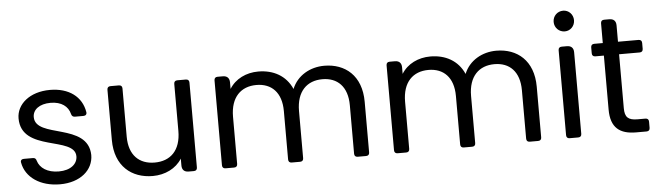

<svg xmlns="http://www.w3.org/2000/svg" viewBox="-48 -948 3931 1145"><g transform="rotate(-5 1917.5 -376.0)"><path d="M271 9C392 9 471 -59 471 -149C467 -345 149 -274 149 -404C149 -448 189 -480 256 -480C321 -480 361 -449 372 -403C375 -391 382 -385 394 -385H445C458 -385 466 -393 464 -406C449 -500 372 -557 259 -557C137 -557 58 -488 58 -404C58 -200 382 -271 382 -149C382 -104 342 -68 270 -68C202 -68 157 -99 144 -143C141 -155 135 -161 123 -161H68C55 -161 47 -153 50 -140C66 -51 152 9 271 9Z M1092 -20V-528C1092 -541 1085 -548 1072 -548H1021C1008 -548 1001 -541 1001 -528V-247C1001 -129 938 -71 844 -71C752 -71 691 -128 691 -239V-528C691 -541 684 -548 671 -548H621C608 -548 601 -541 601 -528V-227C601 -70 700 8 826 8C899 8 966 -24 1001 -81V-40C1001 -14 1015 0 1041 0H1072C1085 0 1092 -7 1092 -20Z M1242 -528V-20C1242 -7 1249 0 1262 0H1313C1326 0 1333 -7 1333 -20V-302C1333 -420 1396 -479 1488 -479C1578 -479 1638 -422 1638 -310V-20C1638 -7 1645 0 1658 0H1708C1721 0 1728 -7 1728 -20V-302C1728 -420 1791 -479 1883 -479C1973 -479 2033 -422 2033 -310V-20C2033 -7 2040 0 2053 0H2103C2116 0 2123 -7 2123 -20V-323C2123 -480 2026 -558 1901 -558C1817 -558 1739 -515 1707 -436C1671 -518 1596 -558 1506 -558C1434 -558 1369 -527 1333 -469V-508C1333 -534 1319 -548 1293 -548H1262C1249 -548 1242 -541 1242 -528Z M2272 -528V-20C2272 -7 2279 0 2292 0H2343C2356 0 2363 -7 2363 -20V-302C2363 -420 2426 -479 2518 -479C2608 -479 2668 -422 2668 -310V-20C2668 -7 2675 0 2688 0H2738C2751 0 2758 -7 2758 -20V-302C2758 -420 2821 -479 2913 -479C3003 -479 3063 -422 3063 -310V-20C3063 -7 3070 0 3083 0H3133C3146 0 3153 -7 3153 -20V-323C3153 -480 3056 -558 2931 -558C2847 -558 2769 -515 2737 -436C2701 -518 2626 -558 2536 -558C2464 -558 2399 -527 2363 -469V-508C2363 -534 2349 -548 2323 -548H2292C2279 -548 2272 -541 2272 -528Z M3302 -528V-20C3302 -7 3309 0 3322 0H3373C3386 0 3393 -7 3393 -20V-508C3393 -534 3379 -548 3353 -548H3322C3309 -548 3302 -541 3302 -528ZM3287 -699C3287 -664 3314 -637 3349 -637C3382 -637 3409 -664 3409 -699C3409 -734 3382 -761 3349 -761C3314 -761 3287 -734 3287 -699Z M3568 -666V-548H3517C3504 -548 3497 -541 3497 -528V-493C3497 -480 3504 -473 3517 -473H3568V-150C3568 -40 3623 0 3720 0H3782C3795 0 3802 -7 3802 -20V-57C3802 -70 3795 -77 3782 -77H3735C3679 -77 3659 -96 3659 -150V-473H3782C3795 -473 3802 -480 3802 -493V-528C3802 -541 3795 -548 3782 -548H3659V-646C3659 -672 3645 -686 3619 -686H3588C3575 -686 3568 -679 3568 -666Z"/></g></svg>

Font: Arvore Sans
Style: Regular
Weight: 400
Designer: Jonny Pinhorn (Latin) Dan Schunck (customization for Arvore)
Version: Version 1.000;Glyphs 3.3 (3305)